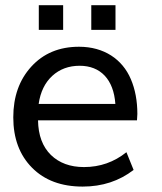

<svg xmlns="http://www.w3.org/2000/svg" viewBox="-20 -689 609 720"><path d="M125 -299.3C131.3 -343.8 148.4 -378.9 175.8 -404.3C203.6 -429.7 237.8 -442.4 278.8 -442.4C356.9 -442.4 406.2 -391.1 412.6 -299.3ZM290 10.7C363.8 10.7 427.2 -10.3 481 -51.8L454.1 -118.2C407.7 -81.1 355 -62.5 294.9 -62.5C243.7 -62.5 202.1 -77.6 170.9 -107.9C139.6 -138.7 123.5 -181.6 122.6 -237.8H493.7C494.6 -247.6 495.1 -255.4 495.1 -261.7C495.1 -311 486.8 -354.5 470.7 -392.1C439 -466.8 370.1 -513.7 276.4 -513.7C202.1 -513.7 142.6 -488.8 97.2 -439C52.2 -389.6 29.8 -326.2 29.8 -249C29.8 -170.4 53.2 -107.4 100.1 -60.1C147 -12.7 210.4 10.7 290 10.7ZM413.1 -577.1V-669.4H322.3V-577.1ZM216.8 -577.1V-669.4H125.5V-577.1Z"/></svg>

Font: Ride
Style: Regular
Weight: 400
Version: Version 3.000